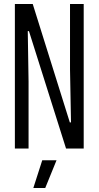

<svg xmlns="http://www.w3.org/2000/svg" viewBox="-20 -749 498 968"><path d="M55 -729H145L332 -132H338L333 -399V-729H402V0H313L126 -592H120L124 -338V0H55ZM193 59H265L208 199H148Z"/></svg>

Font: Mona Sans Condensed
Style: Regular
Weight: 400
Width: 3
Designer: Deni Anggara
Foundry: GitHub
Version: Version 2.000